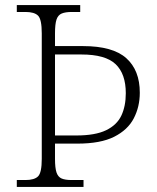

<svg xmlns="http://www.w3.org/2000/svg" viewBox="-20 -734 616 754"><path d="M46 0V-27H80Q115 -27 129.5 -41.5Q144 -56 144 -110V-603Q144 -658 129.5 -672.5Q115 -687 80 -687H46V-714H295V-687H262Q237 -687 222.5 -681Q208 -675 202 -657.5Q196 -640 196 -603V-553H306Q423 -553 476 -505.5Q529 -458 529 -370Q529 -315 505.5 -269.5Q482 -224 428.5 -197Q375 -170 284 -170H196V-110Q196 -74 202 -56.5Q208 -39 222 -33Q236 -27 261 -27H308V0ZM280 -202Q354 -202 396.5 -222.5Q439 -243 456.5 -280Q474 -317 474 -368Q474 -444 434 -482Q394 -520 300 -520H196V-202Z"/></svg>

Font: Noto Serif Tibetan ExtraLight
Style: Regular
Weight: 200
Designer: Monotype Design Team
Foundry: Monotype Imaging Inc.
Version: Version 2.103; ttfautohint (v1.8.4.7-5d5b)